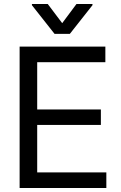

<svg xmlns="http://www.w3.org/2000/svg" viewBox="-20 -940 607 960"><path d="M78.1 -707H506.8V-628.9H166V-392.6H484.4V-315.4H166V-78.1H511.7V0H78.1ZM291 -824.2 362.3 -919.9H442.4V-914.1L329.1 -770.5H252.9L139.6 -914.1V-919.9H218.8Z"/></svg>

Font: Pretendard Std
Style: Regular
Weight: 400
Designer: Base glyphs from Inter by Rasmus Andersson; Hangeul glyphs from Noto Sans CJK(Source Han Sans) by Jang Soo-young and Kan
Foundry: Kil Hyung-jin
Version: Version 1.309